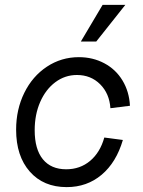

<svg xmlns="http://www.w3.org/2000/svg" viewBox="-20 -750 584 786"><path d="M46 -219Q46 -302 79.5 -370Q113 -438 172 -477Q231 -516 303 -516Q360 -516 407 -491Q454 -466 481.5 -420.5Q509 -375 512 -317L432 -307Q428 -367 390 -405Q352 -443 295 -443Q246 -443 206.5 -413.5Q167 -384 144.5 -332.5Q122 -281 122 -217Q122 -139 155.5 -98Q189 -57 251 -57Q308 -57 349 -91.5Q390 -126 407 -187L483 -177Q456 -85 396 -34.5Q336 16 253 16Q158 16 102 -47.5Q46 -111 46 -219ZM493 -730 374 -580H311L400 -730Z"/></svg>

Font: MedMera Sans
Style: Italic
Weight: 400
Italic angle: -11°
Designer: Kasper Nordkvist
Foundry: UNCUT.wtf
Version: Version 1.300